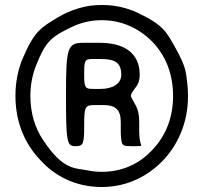

<svg xmlns="http://www.w3.org/2000/svg" viewBox="-20 -741 824 771"><path d="M42 -356C42 -241 86 -156 144 -96C198 -37 280 10 389 10C495 10 578 -38 634 -96C691 -156 735 -243 735 -356C735 -373 734 -390 732 -407C726 -451 729 -468 687 -544C648 -615 635 -641 532 -690C491 -709 444 -721 389 -721C357 -721 326 -717 297 -708C265 -699 237 -686 212 -671C144 -630 118 -616 71 -506C53 -463 42 -413 42 -356ZM102 -356C102 -402 111 -444 126 -481C163 -573 184 -593 271 -634C305 -650 345 -660 389 -660C447 -660 495 -643 533 -620C613 -571 675 -484 675 -356C675 -260 640 -190 592 -139C546 -90 480 -51 389 -51C369 -51 350 -53 331 -57C281 -67 234 -56 153 -179C121 -226 102 -286 102 -356ZM465 -251V-210C465 -201 466 -190 467 -180C470 -156 475 -154 510 -154C544 -154 547 -154 547 -158C547 -162 543 -164 540 -190C539 -201 539 -212 539 -224V-251C539 -277 535 -299 526 -316C502 -362 497 -351 524 -389C535 -402 541 -419 541 -441C541 -532 473 -569 382 -569H314C251 -569 245 -550 245 -362C245 -173 248 -154 282 -154C315 -154 318 -162 318 -237C318 -311 322 -319 357 -319H396C445 -319 465 -299 465 -251ZM467 -441C467 -401 426 -384 385 -384H352C321 -384 318 -390 318 -444C318 -498 321 -504 350 -504H382C436 -504 467 -494 467 -441Z"/></svg>

Font: Asimov Print
Style: A
Weight: 500
Designer: Google
Version: Version 2.000980: 2014